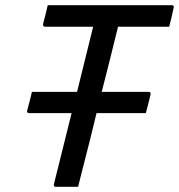

<svg xmlns="http://www.w3.org/2000/svg" viewBox="-20 -720 690 740"><path d="M281 0H196Q185 0 188 -11Q205 -79 222 -147.5Q239 -216 256 -284H93Q82 -284 85 -295Q90 -314 94.5 -330.5Q99 -347 103 -366H277Q292 -429 308 -491.5Q324 -554 339 -617H154Q149 -617 147 -620.5Q145 -624 146 -628Q151 -647 155.5 -664Q160 -681 164 -700H641Q653 -700 649 -689Q645 -670 641 -653Q637 -636 632 -617H435Q427 -585 419 -552.5Q411 -520 403 -488Q395 -457 387.5 -426.5Q380 -396 372 -366H552Q563 -366 560 -355Q556 -336 551.5 -319.5Q547 -303 542 -284H352Q341 -238 329.5 -191.5Q318 -145 306 -99Q299 -73 293 -48Q287 -23 281 0Z"/></svg>

Font: Recursive Sn Lnr St
Style: Italic
Weight: 400
Italic angle: -15°
Version: Version 1.079;hotconv 1.0.112;makeotfexe 2.5.65598; ttfautoh